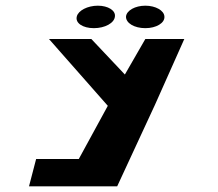

<svg xmlns="http://www.w3.org/2000/svg" viewBox="-20 -656 766 675"><path d="M324 -636C288 -636 255 -619 250 -598C244 -575 271 -557 310 -557C349 -557 382 -575 384 -598C387 -619 360 -636 324 -636ZM491 -636C455 -636 425 -619 423 -598C422 -575 452 -557 491 -557C529 -557 560 -575 558 -598C557 -619 527 -636 491 -636ZM152 -519 359 -284 257 -97H107L82 -1H205H392L525 -288L628 -519H491L419 -394L301 -519Z"/></svg>

Font: Hussar Milosc
Style: Bold
Weight: 700
Foundry: Cannot Into Space Fonts
Version: Version 1.02